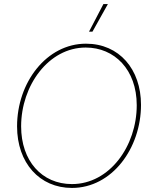

<svg xmlns="http://www.w3.org/2000/svg" viewBox="-20 -920 746 945"><path d="M334 5C532 5 674 -191 674 -404C674 -579 567 -705 403 -705C210 -705 64 -515 64 -298C64 -118 175 5 334 5ZM334 -14C186 -14 84 -128 84 -298C84 -499 219 -686 402 -686C543 -686 653 -578 653 -402C653 -202 520 -14 334 -14ZM511 -900H489L418 -764H435Z"/></svg>

Font: Fixel Text 20240404 Thin
Style: Italic
Weight: 100
Width: 4
Italic angle: -10°
Designer: AlfaBravo + MacPaw
Foundry: Kyrylo Tkachov, Marchela Mozhyna, Serhii Makarenko, Maria Weinstein, Zakhar Kryvoshyya
Version: Version 1.211;Glyphs 3.2 (3225)